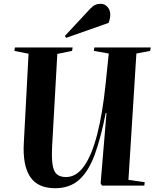

<svg xmlns="http://www.w3.org/2000/svg" viewBox="-20 -981 830 1015"><path d="M659 -30 745 -18 743 0H519L512 -12L543 -384H539Q514 -256 482 -167Q450 -78 400 -32Q350 14 271 14Q179 14 139 -47Q99 -108 106 -227L131 -697L56 -712L59 -730H364L361 -712L283 -696L256 -216Q252 -147 258 -110Q264 -73 281.5 -59Q299 -45 329 -45Q384 -45 425 -103.5Q466 -162 494 -271.5Q522 -381 538 -534L555 -698L476 -712L479 -730H777L774 -712L701 -698ZM456 -934Q470 -949 483 -955Q496 -961 513 -961Q533 -961 548 -944.5Q563 -928 563 -903Q563 -894 560.5 -881.5Q558 -869 554 -860L330 -781L323 -791Z"/></svg>

Font: Literata 72pt
Style: Bold Italic
Weight: 700
Italic angle: -2°
Designer: Latin by Veronika Burian and Jose Scaglione. Greek by Irene Vlachou. Cyrillic by Vera Evstafieva
Foundry: TypeTogether
Version: Version 3.002